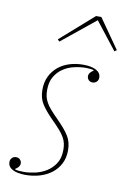

<svg xmlns="http://www.w3.org/2000/svg" viewBox="-86 -794 568 858"><g transform="rotate(10 198.5 -365.0)"><path d="M91 12Q54 12 32.5 0.5Q11 -11 11 -33Q11 -44 18.5 -51.5Q26 -59 37 -59Q49 -59 55.5 -51.5Q62 -44 62 -35Q62 -26 56 -18.5Q50 -11 42 -7V-4Q49 -2 59 -1Q69 0 81 0Q105 0 132.5 -6Q160 -12 183.5 -26.5Q207 -41 223 -65.5Q239 -90 239 -127Q239 -144 236 -157Q233 -170 225.5 -183.5Q218 -197 204 -213Q190 -229 169 -250Q135 -284 117.5 -311Q100 -338 100 -377Q100 -411 113 -437.5Q126 -464 148 -482Q170 -500 199 -509Q228 -518 261 -518Q298 -518 319.5 -506.5Q341 -495 341 -473Q341 -462 333.5 -454.5Q326 -447 315 -447Q303 -447 296.5 -454.5Q290 -462 290 -471Q290 -480 296 -487.5Q302 -495 310 -499V-502Q299 -506 274 -506Q250 -506 223 -500Q196 -494 173.5 -479.5Q151 -465 136 -440.5Q121 -416 121 -379Q121 -362 124 -349Q127 -336 134.5 -322.5Q142 -309 155.5 -293.5Q169 -278 191 -256Q227 -220 243.5 -193Q260 -166 260 -129Q260 -95 246.5 -68.5Q233 -42 209.5 -24Q186 -6 155.5 3Q125 12 91 12ZM129 -610 279 -742H303L397 -608L387 -601L290 -725L137 -601Z"/></g></svg>

Font: IBM Plex Serif Thin
Style: Italic
Weight: 100
Italic angle: -14°
Designer: Mike Abbink, Paul van der Laan, Pieter van Rosmalen
Foundry: Bold Monday
Version: Version 3.001